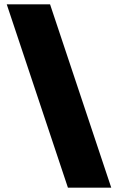

<svg xmlns="http://www.w3.org/2000/svg" viewBox="-20 -790 542 882"><path d="M11 -770H210L491 72H292Z"/></svg>

Font: Exo Black
Style: Regular
Weight: 900
Designer: Natanael Gama
Foundry: Natanael Gama
Version: Version 1.500; ttfautohint (v1.6)